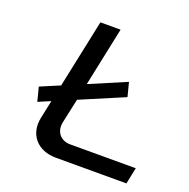

<svg xmlns="http://www.w3.org/2000/svg" viewBox="-121 -787 891 903"><g transform="rotate(20 325.0 -335.0)"><path d="M62 -287 80 -217 141 -243 122 -153C103 -65 159 0 252 0H605L622 -82H294C245 -82 215 -119 226 -169L252 -290L471 -383L453 -453L270 -375L332 -670H231L159 -328Z"/></g></svg>

Font: LT Wave
Style: Italic
Weight: 400
Designer: Daniel Lyons
Version: Version 2.5 (Glyphs App)